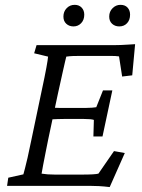

<svg xmlns="http://www.w3.org/2000/svg" viewBox="-20 -757 577 782"><path d="M426.8 4.9Q402.3 2 383.3 1Q364.3 0 347.7 0H8.8L13.7 -33.2L75.2 -46.9Q78.1 -56.6 82 -72.3Q85.9 -87.9 92.3 -114.7Q98.6 -141.6 107.4 -185.5L148.4 -380.9Q163.1 -449.2 168.9 -481.4Q174.8 -513.7 175.8 -526.4L119.1 -540L128.9 -573.2H447.3Q459 -573.2 471.7 -573.7Q484.4 -574.2 499.5 -575.2Q514.6 -576.2 530.3 -577.1L518.6 -450.2L477.5 -445.3L464.8 -527.3Q459 -528.3 449.7 -528.8Q440.4 -529.3 429.7 -529.3H308.6Q290 -529.3 276.9 -528.8Q263.7 -528.3 250 -526.4Q249 -523.4 245.1 -506.3Q241.2 -489.3 235.8 -465.3Q230.5 -441.4 225.1 -417Q219.7 -392.6 215.8 -375L176.8 -191.4Q172.9 -172.9 167 -142.6Q161.1 -112.3 155.8 -85.4Q150.4 -58.6 149.4 -49.8Q161.1 -47.9 174.3 -46.9Q187.5 -45.9 204.1 -45.9H311.5Q340.8 -45.9 357.4 -46.9Q374 -47.9 380.9 -49.8L444.3 -141.6L488.3 -133.8ZM360.4 -201.2 362.3 -268.6Q357.4 -270.5 347.2 -271.5Q336.9 -272.5 321.3 -272.5H241.2Q230.5 -272.5 214.8 -272Q199.2 -271.5 180.7 -270.5L191.4 -318.4Q209 -317.4 223.6 -317.4Q238.3 -317.4 250 -317.4H329.1Q344.7 -317.4 355 -318.4Q365.2 -319.3 372.1 -320.3L399.4 -388.7H437.5L397.5 -201.2ZM279.3 -649.4Q261.7 -649.4 250 -660.2Q238.3 -670.9 238.3 -689.5Q238.3 -710 251.5 -723.6Q264.6 -737.3 284.2 -737.3Q301.8 -737.3 312.5 -726.1Q323.2 -714.8 323.2 -697.3Q323.2 -675.8 310.5 -662.6Q297.9 -649.4 279.3 -649.4ZM465.8 -649.4Q448.2 -649.4 436.5 -660.2Q424.8 -670.9 424.8 -689.5Q424.8 -710 438.5 -723.6Q452.1 -737.3 470.7 -737.3Q489.3 -737.3 499.5 -726.1Q509.8 -714.8 509.8 -697.3Q509.8 -675.8 497.6 -662.6Q485.4 -649.4 465.8 -649.4Z"/></svg>

Font: Crimson Pro Light
Style: Italic
Weight: 300
Italic angle: -12°
Designer: Jacques Le Bailly
Foundry: Baron von Fonthausen
Version: Version 1.003